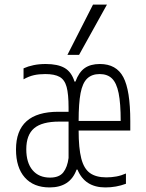

<svg xmlns="http://www.w3.org/2000/svg" viewBox="-20 -810 640 840"><path d="M197 10Q127 10 88.5 -33.5Q50 -77 50 -156Q50 -321 235 -321H280V-339Q280 -398 271.5 -429.5Q263 -461 241 -473.5Q219 -486 178 -486Q150 -486 128 -481Q106 -476 83 -463V-511Q103 -520 127 -525Q151 -530 180 -530Q233 -530 263 -512.5Q293 -495 306 -453H310Q325 -494 350.5 -512Q376 -530 417 -530Q489 -530 519.5 -472.5Q550 -415 550 -280V-239H324Q324 -162 335.5 -117Q347 -72 373.5 -53Q400 -34 445 -34Q468 -34 489.5 -38Q511 -42 531 -51V-6Q488 10 441 10Q351 10 319 -68H315Q287 10 197 10ZM280 -278H239Q164 -278 129.5 -249Q95 -220 95 -157Q95 -98 122.5 -65.5Q150 -33 199 -33Q239 -33 257 -56Q275 -79 280 -119ZM324 -281H508Q508 -358 499 -402.5Q490 -447 470 -466.5Q450 -486 416 -486Q382 -486 361.5 -466.5Q341 -447 332.5 -402.5Q324 -358 324 -281ZM326 -570H275L387 -790H448Z"/></svg>

Font: M PLUS Code Latin 60 Light
Style: Regular
Weight: 300
Width: 7
Monospace: yes
Designer: Coji Morishita
Foundry: UNDERFOREST DESIGN
Version: Version 1.005; ttfautohint (v1.8.3)